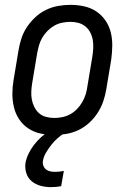

<svg xmlns="http://www.w3.org/2000/svg" viewBox="-20 -548 540 791"><path d="M203 8Q174 8 146.5 2Q119 -4 96.5 -19Q74 -34 59 -56.5Q44 -79 37.5 -106Q31 -133 31 -161.5Q31 -190 36 -219L56 -339Q60 -364 68 -389Q76 -414 91 -436.5Q106 -459 126 -477.5Q146 -496 170 -507.5Q194 -519 219.5 -523.5Q245 -528 270 -528Q299 -528 326.5 -522Q354 -516 376.5 -501Q399 -486 414.5 -463.5Q430 -441 436.5 -414Q443 -387 442.5 -358.5Q442 -330 438 -301L418 -181Q414 -156 405.5 -131Q397 -106 382.5 -83.5Q368 -61 348 -42.5Q328 -24 304 -12.5Q280 -1 254 3.5Q228 8 203 8ZM204 -62Q220 -62 237 -65.5Q254 -69 269.5 -77.5Q285 -86 297.5 -99Q310 -112 319 -127.5Q328 -143 333 -159.5Q338 -176 340 -192L360 -312Q363 -330 364 -347.5Q365 -365 362.5 -381.5Q360 -398 352.5 -413Q345 -428 332.5 -438.5Q320 -449 304 -453.5Q288 -458 270 -458Q254 -458 236.5 -454.5Q219 -451 204 -442.5Q189 -434 176 -421Q163 -408 154 -392.5Q145 -377 140.5 -360.5Q136 -344 133 -328L113 -208Q110 -190 109 -172.5Q108 -155 111 -138.5Q114 -122 121.5 -107Q129 -92 141 -81.5Q153 -71 169.5 -66.5Q186 -62 204 -62ZM190 223Q168 223 147.5 217.5Q127 212 111 199Q95 186 88.5 165.5Q82 145 85 123Q89 103 98 84.5Q107 66 120 49Q133 32 149 17.5Q165 3 183 -8H247L246 0Q230 10 216 22.5Q202 35 190.5 50Q179 65 169.5 81Q160 97 157 114Q155 124 158.5 134Q162 144 169.5 150Q177 156 187 158Q197 160 207 160Q216 160 225 159Q234 158 243 156L232 219Q221 221 211 222Q201 223 190 223Z"/></svg>

Font: Iosevka Term Curly Oblique
Style: Regular
Weight: 400
Italic angle: -9°
Designer: Belleve Invis
Foundry: Belleve Invis
Version: Version 32.3.0